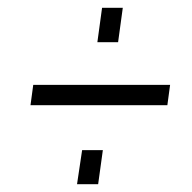

<svg xmlns="http://www.w3.org/2000/svg" viewBox="-20 -593 490 491"><path d="M243 -209 231 -122H177L190 -209ZM294 -573 282 -485H229L241 -573ZM65 -376H415L408 -324H58Z"/></svg>

Font: Pathway Extreme Condensed ExtraLight
Style: Italic
Weight: 250
Width: 3
Italic angle: -8°
Version: Version 1.001;gftools[0.9.26]